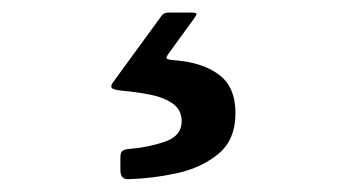

<svg xmlns="http://www.w3.org/2000/svg" viewBox="-20 -26 540 307"><path d="M172.5 246V225.5Q172.5 217 176.5 214.8Q180.5 212.5 188 212Q218.5 209.5 244.5 200.2Q270.5 191 270.5 168Q270.5 149.5 256 139.5Q241.5 129.5 219.5 125.2Q197.5 121 175 119Q160.5 117.5 158.5 114.2Q156.5 111 161.5 104.5L238.5 -1Q242 -6 250.5 -6H283Q294.5 -6 294.2 -3.8Q294 -1.5 290 4L251.5 57Q245 65.5 246.2 67.5Q247.5 69.5 261 70.5Q304 74 330.2 93.5Q356.5 113 356.5 155Q356.5 197 329.8 219.5Q303 242 263.5 250.8Q224 259.5 185 260.5Q172.5 261 172.5 246Z"/></svg>

Font: Besley SemiBold
Style: Regular
Weight: 600
Designer: Owen Earl
Foundry: indestructible type*
Version: Version 2.001; ttfautohint (v1.8.3)